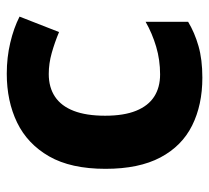

<svg xmlns="http://www.w3.org/2000/svg" viewBox="-45 -551 606 556"><g transform="rotate(-90 258.0 -273.0)"><path d="M311 10Q232.1 10 172.6 -19.6Q113.1 -49.2 80.1 -111.4Q47.1 -173.7 47.1 -270.5Q47.1 -370.7 83.1 -433.6Q119.2 -496.5 181.2 -526.5Q243.2 -556.4 322.5 -556.4Q369.6 -556.4 412.1 -546.3Q454.7 -536.3 487.9 -519.4L443.2 -405Q413.1 -417.6 382.6 -426.2Q352.1 -434.8 321.7 -434.8Q282.9 -434.8 255.9 -416.7Q228.8 -398.6 214.9 -362.4Q200.9 -326.3 200.9 -271.5Q200.9 -217.3 215.2 -182Q229.4 -146.8 256.1 -129.6Q282.8 -112.4 320.4 -112.4Q362.5 -112.4 400.9 -123.8Q439.3 -135.2 472.8 -154.3V-31.2Q441.5 -12.3 402.6 -1.2Q363.7 10 311 10Z"/></g></svg>

Font: Noto Sans Khmer
Style: Regular
Weight: 400
Designer: Danh Hong and the Monotype Design Team
Foundry: Monotype Imaging Inc.
Version: Version 2.003